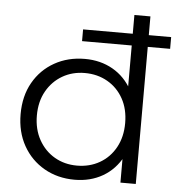

<svg xmlns="http://www.w3.org/2000/svg" viewBox="-53 -792 784 847"><g transform="rotate(5 339.0 -368.5)"><path d="M308 5Q233 5 173.5 -29Q114 -63 80 -123.5Q46 -184 46 -263Q46 -343 80 -403Q114 -463 173.5 -496.5Q233 -530 308 -530Q377 -530 431.5 -499Q486 -468 518.5 -408.5Q551 -349 551 -263Q551 -178 519 -118Q487 -58 432.5 -26.5Q378 5 308 5ZM313 -58Q369 -58 413.5 -83.5Q458 -109 483.5 -155.5Q509 -202 509 -263Q509 -325 483.5 -371Q458 -417 413.5 -442.5Q369 -468 313 -468Q258 -468 214 -442.5Q170 -417 144 -371Q118 -325 118 -263Q118 -202 144 -155.5Q170 -109 214 -83.5Q258 -58 313 -58ZM511 0V-158L518 -264L508 -370V-742H579V0ZM288 -607V-659H678V-607Z"/></g></svg>

Font: Montserrat Thin
Style: Regular
Weight: 400
Version: Version 9.000